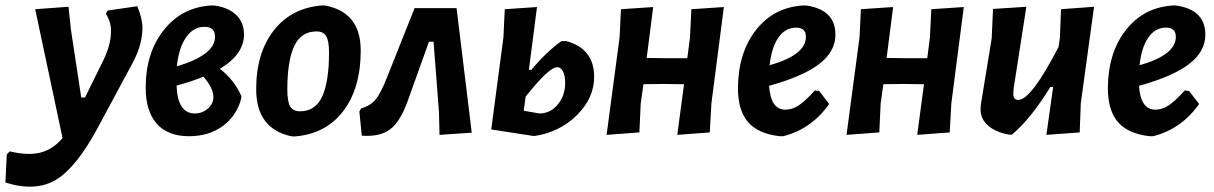

<svg xmlns="http://www.w3.org/2000/svg" viewBox="-90 -494 4482 709"><path d="M163 -469 172 -384 210 -134H224L291 -270Q320 -329 320 -379Q320 -414 301 -443L307 -455L417 -471Q436 -425 436 -391Q436 -325 394 -251L272 -24Q192 125 116.5 170Q41 215 -70 180L-65 76L-54 65Q13 81 59 69.5Q105 58 141 16L40 -460Z M608 9Q530 9 489 -37Q448 -83 448 -171Q448 -300 516 -384.5Q584 -469 694 -474L706 -473Q756 -465 783.5 -437.5Q811 -410 811 -367Q811 -293 722 -240Q774 -200 801 -140V-131Q784 -66 732.5 -28.5Q681 9 608 9ZM665 -395Q624 -395 597 -356Q570 -317 563 -249Q704 -291 704 -358Q704 -395 665 -395ZM698 -135Q698 -169 661 -211Q619 -193 562 -178Q566 -75 629 -75Q657 -75 677.5 -93Q698 -111 698 -135Z M1103 -474 1114 -473Q1242 -447 1242 -308Q1242 -167 1176.5 -82.5Q1111 2 996 10L985 9Q856 -19 856 -165Q856 -300 922.5 -383.5Q989 -467 1103 -474ZM1079 -378Q1022 -378 996.5 -324Q971 -270 971 -163Q971 -119 981.5 -101Q992 -83 1018 -83Q1075 -83 1100 -138Q1125 -193 1125 -300Q1125 -343 1114.5 -360.5Q1104 -378 1079 -378Z M1441 -464H1596L1652 -4L1533 4L1531 -80L1511 -340H1494L1418 -128Q1390 -47 1352 -17.5Q1314 12 1246 7L1237 -82L1244 -94Q1277 -103 1296.5 -126Q1316 -149 1339 -208Z M1724 -16 1769 -356 1774 -460 1893 -468 1863 -236H1872Q1929 -304 1983 -342H2002Q2104 -314 2104 -210Q2104 -132 2040.5 -69Q1977 -6 1885 8H1879ZM1968 -246Q1937 -246 1851 -137L1844 -85L1902 -75Q1942 -75 1969.5 -108Q1997 -141 1997 -188Q1997 -216 1988.5 -231Q1980 -246 1968 -246Z M2322 -468 2298 -280 2376 -279H2448L2458 -356L2463 -460L2583 -468L2537 -112L2531 -5L2411 4L2436 -183L2359 -184L2286 -183L2276 -112L2271 -5L2150 4L2198 -356L2203 -460Z M2972 -110Q2906 -17 2802 9H2789Q2710 0 2672.5 -43Q2635 -86 2635 -169Q2636 -301 2703 -385Q2770 -469 2880 -474L2892 -473Q2995 -456 2995 -366Q2995 -304 2935.5 -258Q2876 -212 2750 -177Q2756 -89 2810 -89Q2835 -89 2859 -104.5Q2883 -120 2919 -160L2935 -158ZM2850 -392Q2810 -392 2784.5 -355.5Q2759 -319 2752 -253Q2886 -291 2886 -358Q2886 -392 2850 -392Z M3208 -468 3184 -280 3262 -279H3334L3344 -356L3349 -460L3469 -468L3423 -112L3417 -5L3297 4L3322 -183L3245 -184L3172 -183L3162 -112L3157 -5L3036 4L3084 -356L3089 -460Z M3700 -469 3653 -167 3652 -149Q3651 -125 3670 -125Q3718 -125 3819 -321L3824 -356L3828 -460L3950 -469L3901 -112L3897 -5L3774 4L3799 -173H3789Q3716 -55 3647 3H3636Q3588 -5 3559 -30Q3530 -55 3531 -92L3532 -108L3572 -352L3577 -461Z M4338 -110Q4272 -17 4168 9H4155Q4076 0 4038.5 -43Q4001 -86 4001 -169Q4002 -301 4069 -385Q4136 -469 4246 -474L4258 -473Q4361 -456 4361 -366Q4361 -304 4301.5 -258Q4242 -212 4116 -177Q4122 -89 4176 -89Q4201 -89 4225 -104.5Q4249 -120 4285 -160L4301 -158ZM4216 -392Q4176 -392 4150.5 -355.5Q4125 -319 4118 -253Q4252 -291 4252 -358Q4252 -392 4216 -392Z"/></svg>

Font: Alegreya Sans
Style: Bold Italic
Weight: 700
Italic angle: -7°
Designer: Juan Pablo del Peral
Foundry: Huerta Tipografica
Version: Version 2.007